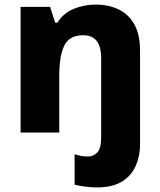

<svg xmlns="http://www.w3.org/2000/svg" viewBox="-20 -579 699 839"><path d="M403 240Q380 240 352 236.5Q324 233 306 228V95Q322 100 335 102.5Q348 105 364 105Q387 105 404.5 88Q422 71 422 21V-325Q422 -425 344 -425Q283 -425 261 -380Q239 -335 239 -250V0H70V-549H199L221 -480H231Q257 -522 302.5 -540.5Q348 -559 398 -559Q454 -559 498 -538Q542 -517 567 -472.5Q592 -428 592 -358V52Q592 102 573.5 145Q555 188 513.5 214Q472 240 403 240Z"/></svg>

Font: Noto Sans Georgian ExtraBold
Style: Regular
Weight: 800
Designer: Monotype Design Team, Akaki Razmadze
Foundry: Google LLC
Version: Version 2.005; ttfautohint (v1.8.4.7-5d5b)